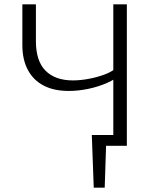

<svg xmlns="http://www.w3.org/2000/svg" viewBox="-20 -678 722 893"><path d="M416 195 407 -50H475L467 195ZM441 0 407 -50H533V0ZM507 0V-658H570V0ZM300 -255Q231 -255 183 -280Q135 -305 109.5 -353Q84 -401 84 -468V-658H147V-487Q147 -394 192 -349Q237 -304 319 -304Q353 -304 391 -311Q429 -318 462.5 -330Q496 -342 515 -358L545 -334Q518 -310 477 -292Q436 -274 389.5 -264.5Q343 -255 300 -255Z"/></svg>

Font: Ysabeau Office Light
Style: Regular
Weight: 300
Designer: Christian Thalmann (Catharsis Fonts)
Version: Version 2.001;gftools[0.9.30]; featfreeze: tnum,lnum,ss02